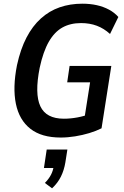

<svg xmlns="http://www.w3.org/2000/svg" viewBox="-20 -735 670 1040"><path d="M309 10Q205 10 144.5 -37.5Q84 -85 66 -173Q48 -261 72 -382Q91 -469 123.5 -531.5Q156 -594 201.5 -635Q247 -676 303.5 -695.5Q360 -715 426 -715Q468 -715 504 -707Q540 -699 570 -683Q600 -667 621 -643L576 -551Q543 -581 504.5 -595.5Q466 -610 419 -610Q361 -610 318 -586Q275 -562 244.5 -509Q214 -456 195 -368Q167 -227 198.5 -159.5Q230 -92 326 -92Q362 -92 399.5 -99Q437 -106 474 -120L435 -79L468 -289H344L357 -378H583L530 -40Q500 -25 463.5 -14Q427 -3 387 3.5Q347 10 309 10ZM262 285 223 256Q244 235 256 212Q268 189 271 163L289 175H218L233 75H345L334 145Q327 187 310 221.5Q293 256 262 285Z"/></svg>

Font: Nunito Sans 10pt Condensed
Style: Bold Italic
Weight: 700
Width: 3
Italic angle: -9°
Designer: Vernon Adams
Foundry: Vernon Adams
Version: Version 3.101;gftools[0.9.27]